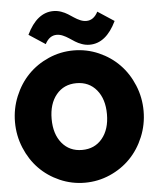

<svg xmlns="http://www.w3.org/2000/svg" viewBox="-65 -1058 907 1125"><g transform="rotate(-5 389.0 -495.0)"><path d="M40.7 -223Q10.9 -295 10.9 -374.5Q10.9 -454.1 40.7 -526.1Q70.5 -598.2 121.1 -650.2Q171.8 -702.3 241.8 -733Q311.8 -763.6 389.1 -763.6Q466.4 -763.6 536.4 -733Q606.4 -702.3 657 -650.2Q707.7 -598.2 737.5 -526.1Q767.3 -454.1 767.3 -374.5Q767.3 -295 737.5 -223Q707.7 -150.9 657 -98.9Q606.4 -46.8 536.4 -16.1Q466.4 14.5 389.1 14.5Q311.8 14.5 241.8 -16.1Q171.8 -46.8 121.1 -98.9Q70.5 -150.9 40.7 -223ZM270.7 -517.3Q226.4 -463.6 226.4 -374.5Q226.4 -285.5 270.7 -231.8Q315 -178.2 389.1 -178.2Q463.2 -178.2 507.5 -231.8Q551.8 -285.5 551.8 -374.5Q551.8 -463.6 507.5 -517.3Q463.2 -570.9 389.1 -570.9Q315 -570.9 270.7 -517.3ZM134.1 -877.7Q194.5 -1003.6 291.4 -1003.6Q314.5 -1003.6 336.6 -995.9Q358.6 -988.2 375.7 -977.3Q392.7 -966.4 409.1 -955.5Q425.5 -944.5 443.6 -936.8Q461.8 -929.1 479.5 -929.1Q522.7 -929.1 547.7 -977.7L644.1 -914.5Q583.6 -788.6 486.8 -788.6Q463.6 -788.6 441.6 -796.4Q419.5 -804.1 402.5 -815Q385.5 -825.9 369.1 -836.8Q352.7 -847.7 334.5 -855.5Q316.4 -863.2 298.6 -863.2Q255.5 -863.2 230.5 -814.5Z"/></g></svg>

Font: Spartan MB Black
Style: Regular
Weight: 900
Designer: Matt Bailey, Mirko Velimirovic
Foundry: Matt Bailey
Version: Version 1.005